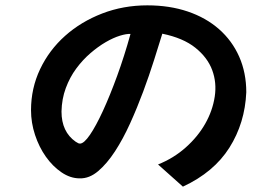

<svg xmlns="http://www.w3.org/2000/svg" viewBox="-20 -656 1040 718"><path d="M468 -529Q453 -530 428.5 -522.5Q404 -515 375.5 -498.5Q347 -482 318 -457Q289 -432 265 -399.5Q241 -367 226 -326.5Q211 -286 210 -239Q210 -163 263 -126Q271 -121 273.5 -120Q276 -119 279 -119Q294 -119 316.5 -152Q339 -185 365 -241.5Q391 -298 418 -372Q445 -446 468 -529ZM664 42 571 -41Q629 -64 674.5 -104.5Q720 -145 747.5 -193.5Q775 -242 783 -294.5Q791 -347 773.5 -394Q756 -441 710.5 -477.5Q665 -514 587 -530Q574 -488 556 -431Q538 -374 515.5 -313.5Q493 -253 466.5 -194.5Q440 -136 410 -90Q380 -44 347 -16Q314 12 278 11Q243 11 210 -11.5Q177 -34 151.5 -70Q126 -106 111 -151.5Q96 -197 96 -244Q96 -326 130 -397.5Q164 -469 223.5 -522Q283 -575 362 -605.5Q441 -636 531 -636Q614 -636 682 -613Q750 -590 799 -547Q848 -504 874.5 -444Q901 -384 901 -311Q896 -196 838 -104Q780 -12 664 42Z"/></svg>

Font: D2Coding
Style: Bold
Weight: 700
Monospace: yes
Designer: Yong-Rak Park; Jeong-Hwan Yoon; Sang-Min Lee;
Foundry: NHN Corporation
Version: Version 1.3.2; Build 20180524